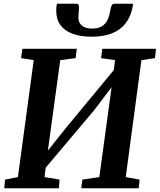

<svg xmlns="http://www.w3.org/2000/svg" viewBox="-20 -1003 851 1023"><path d="M2.7 0 6.7 -46.1 75.4 -59.5 159.7 -682.6 92.4 -693.3 99.2 -743H389.1L383 -693.3L300.9 -682.6L227.7 -146L201.1 -158.1L334.4 -325.2L622.6 -673.4L578.6 -569.4L592.9 -682.6L518.7 -693.3L525 -743H811.3L805.7 -693.3L733.5 -682.6L649.9 -59.5L723.7 -46.1L718.9 0H412.9L419 -46.1L509.3 -59.5L581.9 -592.6L607.8 -582.4L484 -418.7L185.9 -65L226.4 -135.3L217.4 -59.5L297.3 -46.1L293.7 0ZM388.3 -983Q396.2 -983 398.6 -976.8Q401.1 -970.5 400.9 -961.7Q400.8 -951.1 399.2 -935.7Q397.5 -920.4 397.5 -909.8Q397.5 -882.5 416.5 -866.6Q435.5 -850.7 470.1 -850.7Q506.2 -850.7 526 -865Q545.9 -879.3 555 -901.5Q564.1 -923.7 567.6 -947.2Q569.8 -960.6 574.2 -971.8Q578.7 -983 589 -983H688.2Q688.2 -979.2 688 -975.1Q687.7 -971 686.6 -965.9Q676.3 -913.5 648.7 -878.2Q621 -842.9 576.1 -825.2Q531.2 -807.4 468.6 -807.4Q409.8 -807.4 367.5 -822.8Q325.1 -838.2 302.4 -869Q279.7 -899.8 279.7 -945.3Q279.7 -954.2 280.2 -963.7Q280.7 -973.3 284 -983Z"/></svg>

Font: Merriweather 7pt Light
Style: Italic
Weight: 300
Italic angle: -7.8°
Designer: Eben Sorkin
Foundry: Eben Sorkin
Version: Version 2.200;gftools[0.9.31]